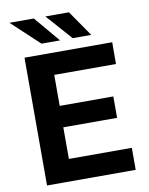

<svg xmlns="http://www.w3.org/2000/svg" viewBox="-101 -1023 848 1095"><g transform="rotate(-10 323.0 -475.5)"><path d="M81 -740H589L588.5 -614H231V-434.5H541.5V-310.5H230V-127.5H594.5V0H81ZM478.5 -802H371L239 -951H375.5ZM172 -951 298 -802H190.5L31 -951Z"/></g></svg>

Font: 1883 Sans
Style: Bold
Weight: 700
Designer: 1883 Sans project is a fork of Public Sans.
Version: Version 1.009